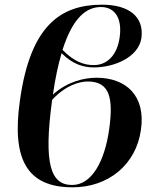

<svg xmlns="http://www.w3.org/2000/svg" viewBox="-20 -790 672 820"><path d="M290 10C441 10 561 -85 582 -236C603 -382 518 -458 392 -458C342 -458 269 -443 206 -386C216 -457 229 -515 243 -563C291 -514 340 -502 380 -502C469 -502 572 -546 584 -628C596 -718 531 -770 416 -770C237 -770 109 -679 65 -360C29 -107 97 10 290 10ZM411 -760C469 -760 503 -714 491 -630C481 -557 439 -512 381 -512C338 -512 296 -527 247 -577C291 -715 349 -760 411 -760ZM202 -358 203 -364C260 -426 320 -442 355 -442C449 -442 465 -371 446 -236C427 -103 373 0 288 0C196 0 166 -90 202 -358Z"/></svg>

Font: Noto Serif Display SemiBold
Style: Italic
Weight: 600
Italic angle: -12°
Designer: Monotype Design Team
Foundry: Monotype Imaging Inc.
Version: Version 2.009